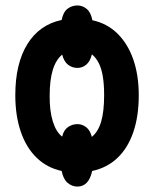

<svg xmlns="http://www.w3.org/2000/svg" viewBox="-20 -624 564 704"><path d="M488.8 -274.9Q488.8 -197.8 468.8 -139.4Q448.7 -81.1 410.6 -44.9Q372.6 -8.8 317.9 2.9Q311.5 32.7 297.6 46.4Q283.7 60.1 264.2 60.1Q243.7 60.1 227.8 46.4Q211.9 32.7 206.1 2.9Q152.3 -8.8 114.3 -45.7Q76.2 -82.5 56.2 -141.1Q36.1 -199.7 36.1 -274.9Q36.1 -390.6 80.3 -462.2Q124.5 -533.7 206.1 -550.8Q211.9 -580.1 227.8 -592Q243.7 -604 264.2 -604Q282.2 -604 297.6 -591.6Q313 -579.1 318.8 -549.8Q373 -538.1 410.9 -500.7Q448.7 -463.4 468.8 -405.8Q488.8 -348.1 488.8 -274.9ZM361.8 -274.9Q361.8 -315.4 356.9 -344.2Q352.1 -373 342 -392.8Q332 -412.6 316.9 -424.8Q311 -399.4 296.6 -387.2Q282.2 -375 264.2 -375Q244.6 -375 229.7 -386.5Q214.8 -397.9 208 -423.8Q184.6 -404.3 173.3 -366.9Q162.1 -329.6 162.1 -272.9Q161.6 -217.8 173.6 -179Q185.5 -140.1 208 -123Q213.4 -147 229.2 -158Q245.1 -168.9 264.2 -168.9Q281.2 -168.9 295.9 -157.7Q310.5 -146.5 316.9 -122.1Q340.3 -141.6 351.1 -178.7Q361.8 -215.8 361.8 -274.9Z"/></svg>

Font: Open Sans Condensed
Style: Regular
Weight: 400
Width: 3
Designer: Monotype Design Team
Foundry: Monotype Imaging Inc.
Version: Version 3.000